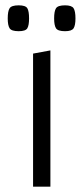

<svg xmlns="http://www.w3.org/2000/svg" viewBox="-20 -700 313 720"><path d="M104 -499 169 -511V0H104ZM224 -583Q197 -583 190 -594Q183 -605 183 -631Q183 -658 190 -669Q197 -680 224 -680Q249 -680 256 -669Q263 -658 263 -631Q263 -605 256 -594Q249 -583 224 -583ZM50 -583Q23 -583 16 -594Q9 -605 9 -631Q9 -658 16 -669Q23 -680 50 -680Q76 -680 82.5 -669Q89 -658 89 -631Q89 -605 82.5 -594Q76 -583 50 -583Z"/></svg>

Font: Changa ExtraLight ExtraLight
Style: Regular
Weight: 250
Version: Version 3.002; ttfautohint (v1.8.2)